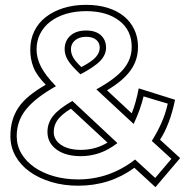

<svg xmlns="http://www.w3.org/2000/svg" viewBox="-20 -742 768 793"><path d="M688 -86 607 -160Q629 -195 646 -232.5Q663 -270 673 -314Q647 -322 624 -328.5Q601 -335 573 -344Q566 -315 556 -287.5Q546 -260 532 -230L378 -373Q455 -415 489.5 -456Q524 -497 524 -548Q524 -617 472.5 -656.5Q421 -696 336 -696Q290 -696 252 -684.5Q214 -673 187 -652Q160 -631 145.5 -602Q131 -573 131 -537Q131 -502 149.5 -466Q168 -430 211 -386Q126 -338 87.5 -290Q49 -242 49 -180Q49 -141 68 -108.5Q87 -76 121 -52Q155 -28 201.5 -14.5Q248 -1 303 -1Q432 -1 538 -83L621 -7ZM622 31 535 -49Q434 25 303 25Q243 25 191.5 9.5Q140 -6 102.5 -33Q65 -60 44 -97.5Q23 -135 23 -180Q23 -214 31 -243Q39 -272 56 -297.5Q73 -323 101 -346Q129 -369 169 -392Q131 -431 118 -464.5Q105 -498 105 -537Q105 -579 121.5 -613Q138 -647 168.5 -671Q199 -695 241.5 -708.5Q284 -722 336 -722Q384 -722 423.5 -710Q463 -698 491 -675.5Q519 -653 534.5 -620.5Q550 -588 550 -548Q550 -494 519 -451Q488 -408 422 -369L524 -274Q541 -315 553 -377L703 -330Q682 -228 641 -165L724 -89ZM247 -539Q247 -573 270.5 -594.5Q294 -616 336 -616Q375 -616 396.5 -596.5Q418 -577 418 -545Q418 -516 394.5 -491Q371 -466 312 -435Q273 -472 260 -494Q247 -516 247 -539ZM273 -539Q273 -522 281.5 -506Q290 -490 316 -465Q360 -488 376 -506.5Q392 -525 392 -545Q392 -565 377.5 -577.5Q363 -590 336 -590Q307 -590 290 -575.5Q273 -561 273 -539ZM465 -151Q427 -122 390 -109.5Q353 -97 314 -97Q251 -97 213.5 -124.5Q176 -152 176 -197Q176 -234 199.5 -263.5Q223 -293 279 -325ZM273 -293Q235 -270 218.5 -247.5Q202 -225 202 -197Q202 -164 232.5 -143.5Q263 -123 314 -123Q374 -123 424 -153Z"/></svg>

Font: CMG Sans Outline
Style: Outline
Weight: 700
Designer: Julieta Ulanovsky
Foundry: Julieta Ulanovsky
Version: Version 7.200